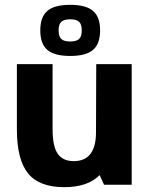

<svg xmlns="http://www.w3.org/2000/svg" viewBox="-20 -766 626 796"><path d="M410 0 411 -1 393 -40Q344 10 246 10Q143 10 96.5 -47Q50 -104 50 -230V-500H198V-230Q198 -160 219 -129Q240 -98 286 -98Q378 -98 378 -218L379 -500H526V0ZM176.5 -721Q206 -746 271 -746Q336 -746 365.5 -721Q395 -696 395 -640Q395 -584 365.5 -559Q336 -534 271 -534Q206 -534 176.5 -559Q147 -584 147 -640Q147 -696 176.5 -721ZM234 -604.5Q245 -594 271 -594Q297 -594 308 -604.5Q319 -615 319 -640Q319 -665 308 -675.5Q297 -686 271 -686Q245 -686 234 -675.5Q223 -665 223 -640Q223 -615 234 -604.5Z"/></svg>

Font: Fivo Sans
Style: Regular
Weight: 700
Designer: Alexander Slobzheninov
Foundry: Alexander Slobzheninov
Version: 1.0